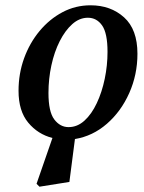

<svg xmlns="http://www.w3.org/2000/svg" viewBox="-20 -513 545 725"><path d="M239 -33Q272 -33 299 -57.5Q326 -82 345.5 -123.5Q365 -165 375.5 -215.5Q386 -266 386 -317Q386 -388 365.5 -417Q345 -446 312 -446Q280 -446 253 -422Q226 -398 205.5 -357.5Q185 -317 174 -266Q163 -215 163 -162Q163 -91 185 -62Q207 -33 239 -33ZM242 174 129 192 118 181 178 8Q123 -6 86.5 -50Q50 -94 50 -170Q50 -235 71 -293Q92 -351 129.5 -396Q167 -441 216 -467Q265 -493 322 -493Q398 -493 448.5 -447.5Q499 -402 499 -310Q499 -231 468 -161.5Q437 -92 383.5 -45.5Q330 1 263 12Z"/></svg>

Font: Source Serif Pro SemiBold
Style: Italic
Weight: 600
Italic angle: -12°
Designer: Frank Grießhammer
Foundry: Adobe Systems Incorporated
Version: Version 3.001;hotconv 1.0.111;makeotfexe 2.5.65597